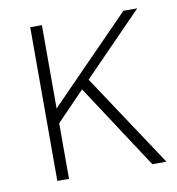

<svg xmlns="http://www.w3.org/2000/svg" viewBox="-63 -558 568 615"><g transform="rotate(-10 221.0 -250.0)"><path d="M384 0 204 -275 113 -181V0H75V-500H113V-229L378 -500H423L230 -302L430 0Z"/></g></svg>

Font: Sarabun Thin
Style: Regular
Weight: 250
Designer: Suppakit Chalermlarp | Katatrad Co.,Ltd.
Foundry: Cadson Demak Co.,Ltd.
Version: Version 1.000; ttfautohint (v1.6)